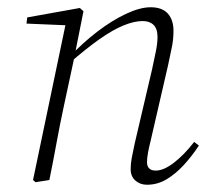

<svg xmlns="http://www.w3.org/2000/svg" viewBox="-20 -496 585 529"><path d="M78 6 71 0 162 -435 171 -426 53 -431 55 -448 200 -474 210 -465 186 -345 185 -339 156 -204Q145 -153 136 -103.5Q127 -54 116 0ZM385 13Q366 13 353 1.5Q340 -10 340 -30Q340 -45 343 -61Q346 -77 351 -100L399 -305Q404 -329 409 -352.5Q414 -376 414 -394Q414 -417 403 -427.5Q392 -438 373 -438Q350 -438 320.5 -426Q291 -414 254 -388Q217 -362 169 -320L167 -340H172Q209 -379 249 -409.5Q289 -440 327.5 -458Q366 -476 395 -476Q427 -476 442.5 -458.5Q458 -441 458 -411Q458 -388 453.5 -366Q449 -344 443 -316L395 -108Q391 -92 388 -76.5Q385 -61 385 -49Q385 -38 391 -32Q397 -26 409 -26Q431 -26 459 -47.5Q487 -69 515 -105L528 -95Q509 -66 486.5 -41.5Q464 -17 439 -2Q414 13 385 13Z"/></svg>

Font: Source Serif 4 36pt Light
Style: Italic
Weight: 300
Italic angle: -12°
Designer: Frank Grießhammer
Foundry: Adobe Systems Incorporated
Version: Version 4.004;hotconv 1.0.116;makeotfexe 2.5.65601